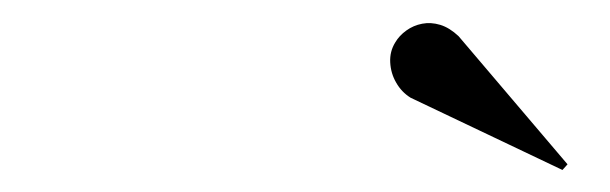

<svg xmlns="http://www.w3.org/2000/svg" viewBox="-20 -995 540 170"><path d="M478 -844.5 343.5 -908.5Q335.5 -913.5 330.8 -921.8Q326 -930 325.5 -939.8Q325 -949.5 330 -957.5Q333.5 -963.5 339.8 -968Q346 -972.5 353.8 -974Q361.5 -975.5 369.8 -973Q378 -970.5 386 -963L482.5 -849.5Z"/></svg>

Font: Bodoni Moda 28pt
Style: Italic
Weight: 400
Italic angle: -13°
Designer: Owen Earl
Foundry: indestructible type
Version: Version 2.004